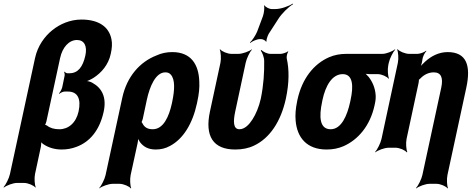

<svg xmlns="http://www.w3.org/2000/svg" viewBox="-36 -831 2653 1080"><path d="M311 10C340 10 368 5 394 -5C468 -32 524 -97 547 -202C565 -284 537 -336 484 -365C473 -372 453 -377 442 -375L441 -371C452 -373 476 -384 490 -393C535 -422 574 -467 587 -528C594 -559 596 -586 591 -610C577 -682 517 -721 422 -721C359 -721 301 -696 258 -661C216 -627 176 -574 161 -504L20 148C15 172 -4 209 -16 222L-14 224C1 212 37 198 60 198H99C122 198 154 212 163 224L165 222C159 209 156 172 161 148L194 -6C196 -17 197 -34 195 -41L191 -39C193 -32 203 -23 211 -18C237 -1 271 10 311 10ZM406 -204C392 -140 349 -104 298 -104C268 -104 245 -111 228 -125C225 -127 216 -130 214 -128L215 -125C218 -127 224 -142 225 -148L302 -504C315 -565 352 -606 397 -606C438 -606 456 -572 444 -518C430 -455 403 -419 355 -419H343C337 -419 330 -424 328 -428L325 -426C327 -422 329 -411 327 -403L314 -340C311 -328 302 -312 296 -306L298 -303C304 -309 318 -316 328 -316H346C402 -316 421 -274 406 -204Z M840 10C868 10 895 4 920 -10C994 -49 1047 -134 1072 -250L1074 -260C1083 -301 1087 -338 1085 -372C1082 -468 1039 -538 933 -538C901 -538 872 -532 844 -519C751 -483 678 -401 652 -282L558 153C553 177 534 214 522 227V229C537 217 575 203 598 203H636C659 203 691 217 700 229L702 227C696 214 694 177 699 153L738 -26C741 -39 742 -57 740 -66L736 -64C737 -55 745 -41 751 -32C770 -7 796 10 840 10ZM823 -104C793 -104 776 -116 766 -136C765 -139 760 -146 758 -145L759 -141C761 -143 766 -159 767 -162L790 -270C806 -344 839 -424 894 -424C908 -424 917 -420 925 -411C949 -384 947 -327 933 -260L931 -250C914 -172 882 -104 823 -104Z M1287 10C1326 10 1362 3 1393 -12C1482 -54 1544 -148 1572 -276C1591 -365 1591 -440 1577 -502C1575 -512 1579 -533 1586 -540L1583 -542C1577 -536 1553 -528 1543 -528H1486C1466 -528 1444 -540 1434 -550L1431 -546C1439 -536 1450 -509 1450 -488C1451 -424 1447 -354 1431 -276C1421 -231 1403 -188 1384 -159C1366 -131 1341 -104 1311 -104C1274 -104 1276 -151 1287 -203L1346 -478C1351 -502 1369 -539 1381 -552V-554C1366 -542 1328 -528 1305 -528H1266C1243 -528 1211 -542 1202 -554L1200 -552C1206 -539 1209 -502 1204 -478L1145 -204C1115 -65 1163 10 1287 10ZM1443 -740 1410 -652C1401 -631 1382 -602 1370 -592L1371 -589C1383 -599 1409 -611 1426 -611H1433C1442 -611 1459 -603 1460 -596L1463 -598C1461 -605 1469 -629 1475 -640L1528 -722C1548 -755 1588 -793 1612 -807L1611 -811C1589 -796 1543 -780 1513 -780H1493C1479 -780 1457 -791 1452 -801L1449 -799C1453 -789 1449 -757 1443 -740Z M2148 -464 2151 -478C2156 -502 2175 -539 2187 -552L2186 -554C2172 -542 2136 -528 2115 -528H1912C1877 -528 1845 -522 1815 -509C1730 -472 1663 -390 1637 -269L1635 -259C1627 -220 1624 -185 1627 -152C1635 -58 1689 10 1801 10C1836 10 1867 4 1897 -9C1978 -45 2046 -123 2071 -239L2073 -249C2077 -266 2078 -282 2077 -297C2074 -337 2059 -371 2038 -398C2030 -407 2018 -420 2010 -424L2007 -420C2014 -416 2030 -414 2043 -414H2089C2111 -414 2141 -400 2150 -388L2152 -390C2146 -403 2143 -440 2148 -464ZM1892 -414C1950 -414 1953 -346 1936 -269L1934 -259C1917 -180 1884 -104 1824 -104C1761 -104 1758 -175 1776 -259L1778 -269C1795 -349 1832 -414 1892 -414Z M2404 -424C2445 -424 2458 -394 2446 -338L2340 153C2335 177 2316 214 2304 227L2305 229C2320 217 2357 203 2380 203H2419C2442 203 2473 217 2482 229L2484 227C2478 214 2476 177 2481 153L2587 -338C2614 -463 2588 -538 2482 -538C2432 -538 2389 -515 2355 -484C2343 -473 2326 -456 2320 -445L2324 -443C2330 -454 2337 -474 2339 -489L2340 -496C2341 -510 2353 -535 2362 -543L2361 -546C2351 -537 2326 -528 2312 -528H2266C2243 -528 2210 -542 2201 -554L2198 -552C2204 -539 2207 -502 2202 -478L2110 -50C2105 -26 2086 11 2074 24L2075 26C2090 14 2127 0 2150 0H2189C2212 0 2243 14 2252 26L2255 24C2249 11 2246 -26 2251 -50L2318 -362C2319 -366 2322 -383 2319 -385L2317 -382C2319 -380 2326 -387 2329 -390C2348 -410 2374 -424 2404 -424Z"/></svg>

Font: Asimov
Style: EdgeExtremeIt
Weight: 500
Designer: Google
Version: Version 2.000980: 2014